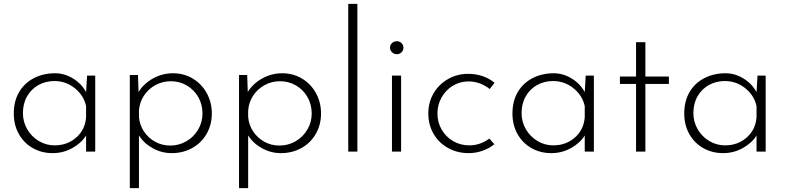

<svg xmlns="http://www.w3.org/2000/svg" viewBox="-20 -780 4049 988"><path d="M470 -391V0H423V-83Q400 -45 353 -18.5Q306 8 251 8Q195 8 149.5 -17.5Q104 -43 77.5 -89.5Q51 -136 51 -196Q51 -260 78.5 -306.5Q106 -353 154.5 -378Q203 -403 264 -403Q312 -403 356 -376Q400 -349 423 -306L428 -391ZM423 -178V-234Q411 -289 365 -326Q319 -363 260 -363Q215 -363 178 -342.5Q141 -322 119.5 -284.5Q98 -247 98 -198Q98 -153 120 -115Q142 -77 179.5 -54.5Q217 -32 261 -32Q327 -32 373 -73Q419 -114 423 -178Z M1070 -196Q1070 -138 1043 -91Q1016 -44 968.5 -18Q921 8 864 8Q812 8 766.5 -17Q721 -42 695 -83V188H648V-394H690L693 -307Q721 -351 768.5 -377Q816 -403 871 -403Q926 -403 971.5 -376Q1017 -349 1043.5 -301.5Q1070 -254 1070 -196ZM1022 -196Q1022 -242 1000.5 -280Q979 -318 941.5 -340Q904 -362 859 -362Q816 -362 779.5 -342Q743 -322 720.5 -287.5Q698 -253 695 -211V-179Q698 -138 720.5 -104Q743 -70 778.5 -50.5Q814 -31 856 -31Q901 -31 939 -53Q977 -75 999.5 -113Q1022 -151 1022 -196Z M1632 -196Q1632 -138 1605 -91Q1578 -44 1530.5 -18Q1483 8 1426 8Q1374 8 1328.5 -17Q1283 -42 1257 -83V188H1210V-394H1252L1255 -307Q1283 -351 1330.5 -377Q1378 -403 1433 -403Q1488 -403 1533.5 -376Q1579 -349 1605.5 -301.5Q1632 -254 1632 -196ZM1584 -196Q1584 -242 1562.5 -280Q1541 -318 1503.5 -340Q1466 -362 1421 -362Q1378 -362 1341.5 -342Q1305 -322 1282.5 -287.5Q1260 -253 1257 -211V-179Q1260 -138 1282.5 -104Q1305 -70 1340.5 -50.5Q1376 -31 1418 -31Q1463 -31 1501 -53Q1539 -75 1561.5 -113Q1584 -151 1584 -196Z M1819 -760V0H1772V-760Z M2044 -391V0H1997V-391ZM2022 -568Q2036 -568 2046 -558.5Q2056 -549 2056 -535Q2056 -520 2046 -510.5Q2036 -501 2022 -501Q2008 -501 1997.5 -511Q1987 -521 1987 -535Q1987 -549 1997.5 -558.5Q2008 -568 2022 -568Z M2392 8Q2333 8 2285.5 -18.5Q2238 -45 2211 -91.5Q2184 -138 2184 -196Q2184 -254 2211.5 -300.5Q2239 -347 2286 -373.5Q2333 -400 2388 -400Q2469 -400 2525 -354L2500 -322Q2450 -361 2391 -361Q2347 -361 2310.5 -339Q2274 -317 2252.5 -279Q2231 -241 2231 -196Q2231 -151 2252.5 -113.5Q2274 -76 2311.5 -54Q2349 -32 2395 -32Q2451 -32 2498 -67L2524 -38Q2497 -16 2462.5 -4Q2428 8 2392 8Z M3036 -391V0H2989V-83Q2966 -45 2919 -18.5Q2872 8 2817 8Q2761 8 2715.5 -17.5Q2670 -43 2643.5 -89.5Q2617 -136 2617 -196Q2617 -260 2644.5 -306.5Q2672 -353 2720.5 -378Q2769 -403 2830 -403Q2878 -403 2922 -376Q2966 -349 2989 -306L2994 -391ZM2989 -178V-234Q2977 -289 2931 -326Q2885 -363 2826 -363Q2781 -363 2744 -342.5Q2707 -322 2685.5 -284.5Q2664 -247 2664 -198Q2664 -153 2686 -115Q2708 -77 2745.5 -54.5Q2783 -32 2827 -32Q2893 -32 2939 -73Q2985 -114 2989 -178Z M3301 -563V-386H3422V-348H3301V0H3253V-348H3170V-386H3253V-563Z M3920 -391V0H3873V-83Q3850 -45 3803 -18.5Q3756 8 3701 8Q3645 8 3599.5 -17.5Q3554 -43 3527.5 -89.5Q3501 -136 3501 -196Q3501 -260 3528.5 -306.5Q3556 -353 3604.5 -378Q3653 -403 3714 -403Q3762 -403 3806 -376Q3850 -349 3873 -306L3878 -391ZM3873 -178V-234Q3861 -289 3815 -326Q3769 -363 3710 -363Q3665 -363 3628 -342.5Q3591 -322 3569.5 -284.5Q3548 -247 3548 -198Q3548 -153 3570 -115Q3592 -77 3629.5 -54.5Q3667 -32 3711 -32Q3777 -32 3823 -73Q3869 -114 3873 -178Z"/></svg>

Font: Josefin Sans Light
Style: Regular
Weight: 300
Designer: Santiago Orozco
Foundry: Typemade
Version: Version 2.000